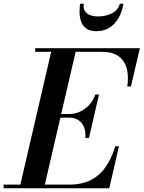

<svg xmlns="http://www.w3.org/2000/svg" viewBox="-66 -1008 770 1028"><path d="M38.5 0 212.5 -750H343.5L169.5 0ZM-46.5 0V-19.5H304.5Q373 -19.5 421 -44.5Q469 -69.5 500.5 -115.5Q532 -161.5 551.5 -225H571L519 0ZM391 -269.5Q393.5 -303 383.8 -327.2Q374 -351.5 354 -364.8Q334 -378 305.5 -378H237.5V-397.5H305.5Q334 -397.5 361.5 -409.8Q389 -422 410.8 -445.2Q432.5 -468.5 444.5 -502H464L410.5 -269.5ZM615.5 -545Q623.5 -598.5 612.8 -640.5Q602 -682.5 569.5 -706.5Q537 -730.5 478.5 -730.5H122.5V-750H683L635 -545ZM449 -841Q415.5 -841 396.2 -855.2Q377 -869.5 368.8 -891.8Q360.5 -914 360 -939.5Q359.5 -965 363 -988H382.5Q379 -965 388 -950Q397 -935 415.8 -927.5Q434.5 -920 459 -920Q483.5 -920 508 -926.8Q532.5 -933.5 551 -948.5Q569.5 -963.5 575.5 -988H595Q591.5 -965 582 -939.5Q572.5 -914 555.2 -891.8Q538 -869.5 512 -855.2Q486 -841 449 -841Z"/></svg>

Font: Bodoni Moda 11pt SemiBold
Style: Italic
Weight: 600
Italic angle: -13°
Designer: Owen Earl
Foundry: indestructible type
Version: Version 2.004